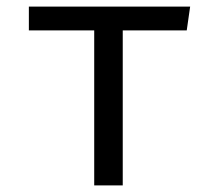

<svg xmlns="http://www.w3.org/2000/svg" viewBox="-20 -560 655 580"><path d="M67.2 -540H554.4L544.1 -468.2H350.8V0H264.6V-468.2H67.2Z"/></svg>

Font: Fira Code
Style: Regular
Weight: 400
Designer: Carrois Corporate, Edenspiekermann AG, Nikita Prokopov
Foundry: Carrois Corporate, Edenspiekermann AG, Nikita Prokopov
Version: Version 5.002